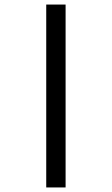

<svg xmlns="http://www.w3.org/2000/svg" viewBox="-20 -672 490 843"><path d="M183 151V-652H268V151Z"/></svg>

Font: Inconsolata SemiCondensed SemiBold
Style: Regular
Weight: 600
Width: 4
Monospace: yes
Designer: Raph Levien, Cyreal, Brenton Simpson
Foundry: Raph Levien, Cyreal, Google
Version: Version 3.001; ttfautohint (v1.8.2.53-6de2)